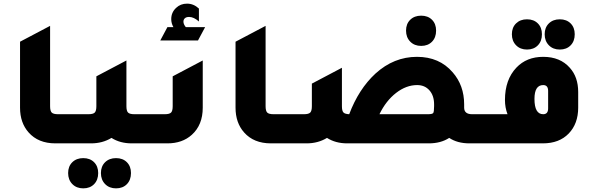

<svg xmlns="http://www.w3.org/2000/svg" viewBox="-20 -787 3274 1054"><path d="M284 0Q190 0 137 -60Q90 -113 90 -196V-558L255 -645V-204Q255 -178 264 -169Q273 -160 299 -160H392V0Z M718 -160H811V0H703Q639 0 592 -30Q543 0 480 0H372V-160H465Q491 -160 500 -169Q509 -178 509 -204V-368L674 -455V-204Q674 -178 683 -169Q692 -160 718 -160ZM437 81Q474 81 496.5 103.5Q519 126 519 163Q519 201 496.5 224Q474 247 437 247Q400 247 377 223.5Q354 200 354 163Q354 126 377 103.5Q400 81 437 81ZM617 81Q654 81 676.5 103.5Q699 126 699 163Q699 201 676.5 224Q654 247 617 247Q580 247 557 223.5Q534 200 534 163Q534 126 557 103.5Q580 81 617 81Z M860 -565 899 -638H932Q920 -659 920 -682Q920 -719 947 -744Q971 -767 1007 -767Q1043 -767 1072 -740V-669Q1044 -694 1018 -694Q1002 -694 994 -686Q987 -679 987 -668Q987 -654 1000 -638H1106L1067 -565ZM791 0V-160H884Q910 -160 919 -169Q928 -178 928 -204V-368L1093 -455V-196Q1093 -101 1033 -47Q981 0 899 0Z M1467 0Q1373 0 1320 -60Q1273 -113 1273 -196V-558L1438 -645V-204Q1438 -178 1447 -169Q1456 -160 1482 -160H1575V0Z M2292 -535Q2255 -535 2232 -558.5Q2209 -582 2209 -619Q2209 -656 2232 -678.5Q2255 -701 2292 -701Q2329 -701 2351.5 -678.5Q2374 -656 2374 -619Q2374 -581 2351.5 -558Q2329 -535 2292 -535ZM2572 -160H2665V0H2557Q2491 0 2446 -30Q2400 0 2334 0H1886Q1822 0 1775 -30Q1726 0 1663 0H1555V-160H1648Q1674 -160 1683 -169Q1692 -178 1692 -204V-328L1857 -415V-204Q1857 -179 1865 -170Q1873 -161 1897 -160Q1949 -298 2041 -383Q2142 -475 2269 -475Q2392 -475 2465 -390Q2528 -318 2528 -214V-196Q2528 -160 2572 -160ZM2329 -160Q2353 -160 2358 -166.5Q2363 -173 2363 -204V-214Q2363 -262 2337.5 -291Q2312 -320 2270 -320Q2210 -320 2154.5 -277Q2099 -234 2063 -160Z M2873 -515Q2836 -515 2813 -538.5Q2790 -562 2790 -599Q2790 -636 2813 -658.5Q2836 -681 2873 -681Q2910 -681 2932.5 -658.5Q2955 -636 2955 -599Q2955 -561 2932.5 -538Q2910 -515 2873 -515ZM3053 -515Q3016 -515 2993 -538.5Q2970 -562 2970 -599Q2970 -636 2993 -658.5Q3016 -681 3053 -681Q3090 -681 3112.5 -658.5Q3135 -636 3135 -599Q3135 -561 3112.5 -538Q3090 -515 3053 -515ZM2645 0V-160H2766Q2752 -197 2752 -238Q2752 -350 2815 -416Q2871 -475 2962 -475Q3055 -475 3108 -415Q3154 -364 3154 -282V-196Q3154 -108 3102 -54Q3050 0 2960 0ZM2989 -288Q2989 -320 2962 -320Q2914 -320 2914 -244Q2914 -160 2962 -160Q2989 -160 2989 -192Z"/></svg>

Font: Tajawal Black
Style: Regular
Weight: 900
Designer: Boutros Fonts
Foundry: Created by Boutros International 2017
Version: Version 1.700